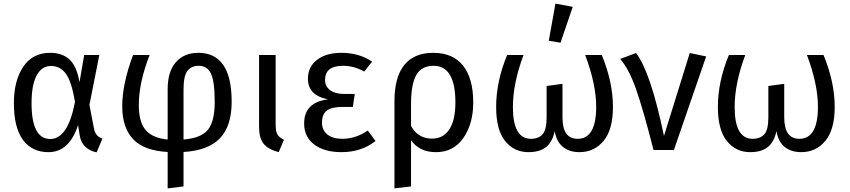

<svg xmlns="http://www.w3.org/2000/svg" viewBox="-20 -832 4715 1065"><path d="M258 -539Q326 -539 366 -501.5Q406 -464 421 -376L447 -527H531L476 -250L502 -116Q509 -77 548 -63L516 13Q481 7 454.5 -17Q428 -41 422 -82L413 -138Q364 12 249 12Q157 12 107 -56.5Q57 -125 57 -259Q57 -385 109 -462Q161 -539 258 -539ZM263 -466Q211 -466 183 -413Q155 -360 155 -259Q155 -61 259 -61Q357 -61 396 -267Q377 -380 345.5 -423Q314 -466 263 -466Z M1265 -268Q1265 -132 1199.5 -64.5Q1134 3 998 11V202L910 213V11Q779 4 718.5 -60Q658 -124 658 -243Q658 -366 718 -527H810Q750 -374 750 -250Q750 -154 788.5 -110Q827 -66 910 -58V-338Q910 -435 955.5 -487Q1001 -539 1080 -539Q1265 -539 1265 -268ZM998 -58Q1096 -66 1133.5 -112.5Q1171 -159 1171 -266Q1171 -379 1150.5 -423Q1130 -467 1082 -467Q1042 -467 1020 -439.5Q998 -412 998 -334Z M1509 -527V-141Q1509 -103 1519 -86Q1529 -69 1555 -57L1526 12Q1466 -4 1441.5 -35.5Q1417 -67 1417 -130V-527Z M1873 -539Q1973 -539 2044 -490L2000 -435Q1945 -467 1882 -467Q1783 -467 1783 -388Q1783 -353 1811 -332Q1839 -311 1887 -311H1948L1937 -239H1881Q1819 -239 1792.5 -218.5Q1766 -198 1766 -151Q1766 -111 1795.5 -86.5Q1825 -62 1879 -62Q1953 -62 2020 -108L2063 -50Q1985 12 1874 12Q1780 12 1723.5 -30Q1667 -72 1667 -147Q1667 -264 1799 -281Q1688 -303 1688 -395Q1688 -461 1738.5 -500Q1789 -539 1873 -539Z M2383 -539Q2492 -539 2548.5 -468Q2605 -397 2605 -264Q2605 -146 2550.5 -67Q2496 12 2398 12Q2307 12 2260 -54V202L2168 213V-271Q2168 -404 2222.5 -471.5Q2277 -539 2383 -539ZM2376 -63Q2439 -63 2472.5 -114.5Q2506 -166 2506 -264Q2506 -467 2385 -467Q2317 -467 2288.5 -415Q2260 -363 2260 -256V-133Q2299 -63 2376 -63Z M3061 -812 3157 -794 3089 -595 3024 -606ZM3318 -527Q3380 -376 3380 -239Q3380 -113 3328 -50.5Q3276 12 3194 12Q3138 12 3102 -17.5Q3066 -47 3057 -105Q3044 -44 3008.5 -16Q2973 12 2911 12Q2832 12 2782 -49.5Q2732 -111 2732 -239Q2732 -379 2793 -527H2884Q2825 -370 2825 -238Q2825 -62 2925 -62Q2967 -62 2989.5 -87Q3012 -112 3012 -181V-355L3100 -367V-181Q3100 -62 3184 -62Q3287 -62 3287 -240Q3287 -364 3226 -527Z M3508 -538Q3589 -433 3663 -78L3806 -538L3897 -519L3718 0H3605Q3548 -224 3508 -337.5Q3468 -451 3420 -505Z M4548 -527Q4610 -376 4610 -239Q4610 -113 4558 -50.5Q4506 12 4424 12Q4368 12 4332 -17.5Q4296 -47 4287 -105Q4274 -44 4238.5 -16Q4203 12 4141 12Q4062 12 4012 -49.5Q3962 -111 3962 -239Q3962 -379 4023 -527H4114Q4055 -370 4055 -238Q4055 -62 4155 -62Q4197 -62 4219.5 -87Q4242 -112 4242 -181V-355L4330 -367V-181Q4330 -62 4414 -62Q4517 -62 4517 -240Q4517 -364 4456 -527Z"/></svg>

Font: Fira Sans
Style: Regular
Weight: 400
Designer: Carrois Corporate & Edenspiekermann AG
Foundry: Carrois Corporate GbR & Edenspiekermann AG
Version: Version 4.106;PS 004.106;hotconv 1.0.70;makeotf.lib2.5.58329